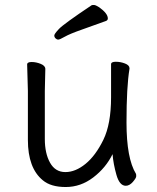

<svg xmlns="http://www.w3.org/2000/svg" viewBox="-20 -733 630 771"><path d="M162 -456 160 -368V-175Q160 -117 181 -79.5Q202 -42 242.5 -42Q283 -42 323.5 -75Q364 -108 395 -171.5Q426 -235 426 -342V-475Q426 -485 445 -485Q464 -485 482 -478Q500 -471 500 -459V-457Q488 -385 488 -241Q488 -97 526 -35Q527 -33 527 -25.5Q527 -18 513.5 -2.5Q500 13 485 13Q460 13 447.5 -31Q435 -75 432 -114Q405 -59 354.5 -20.5Q304 18 244 18Q184 18 152 -9Q92 -58 92 -171V-368L89 -474Q89 -484 107 -484Q125 -484 143.5 -476.5Q162 -469 162 -456ZM406 -649Q357 -631 308.5 -614Q260 -597 240 -585.5Q220 -574 214 -574Q208 -574 203 -579Q198 -584 198 -590.5Q198 -597 217 -617Q236 -637 348 -712Q350 -713 357 -713Q364 -713 378 -704Q413 -679 413 -659Q413 -652 406 -649Z"/></svg>

Font: LXGW WenKai
Style: Regular
Weight: 400
Designer: LXGW / Fontworks Inc.
Foundry: LXGW / Fontworks Inc.
Version: Version 1.520; June 14, 2025